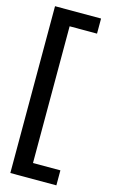

<svg xmlns="http://www.w3.org/2000/svg" viewBox="-135 -771 586 995"><g transform="rotate(15 158.0 -273.5)"><path d="M30 174H277V93.5H130V-640H277V-721H30Z"/></g></svg>

Font: Anybody UltraCondensed Thin Medium
Style: Regular
Weight: 500
Version: Version 1.111